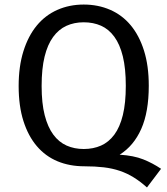

<svg xmlns="http://www.w3.org/2000/svg" viewBox="-20 -721 736 844"><path d="M533 -344Q533 -420 520 -473Q507 -526 482.5 -559.5Q458 -593 424 -608Q390 -623 348 -623Q306 -623 272 -607.5Q238 -592 213.5 -558.5Q189 -525 176 -472Q163 -419 163 -343Q163 -267 176.5 -214.5Q190 -162 214.5 -129Q239 -96 273 -81Q307 -66 348 -66Q390 -66 424 -81Q458 -96 482.5 -129Q507 -162 520 -215Q533 -268 533 -344ZM634 -344Q634 -229 601 -154.5Q568 -80 506 -41Q568 -37 609.5 -20.5Q651 -4 688 21L626 103Q597 77 568 59Q539 41 506.5 30Q474 19 436 14.5Q398 10 351 10Q286 10 233 -12Q180 -34 142 -78.5Q104 -123 83 -189Q62 -255 62 -343Q62 -429 83 -496Q104 -563 141.5 -608.5Q179 -654 232 -677.5Q285 -701 348 -701Q411 -701 464 -678Q517 -655 554.5 -610Q592 -565 613 -498.5Q634 -432 634 -344Z"/></svg>

Font: Feura Sans
Style: Regular
Weight: 400
Designer: Carrois Corporate & Edenspiekermann
Foundry: Carrois Corporate GbR & Edenspiekermann AG
Version: Version 1.001